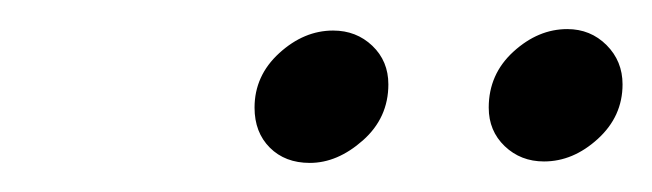

<svg xmlns="http://www.w3.org/2000/svg" viewBox="-20 -639 448 132"><path d="M209 -618Q225 -618 236 -607.5Q247 -597 247 -581Q247 -558 229.5 -542.5Q212 -527 193 -527Q176 -527 165.5 -537.5Q155 -548 155 -565Q155 -587 172 -602.5Q189 -618 209 -618ZM370 -619Q386 -619 397 -608Q408 -597 408 -581Q408 -559 391 -543.5Q374 -528 354 -528Q338 -528 327 -538.5Q316 -549 316 -565Q316 -588 333 -603.5Q350 -619 370 -619Z"/></svg>

Font: Linux Libertine O
Style: Italic
Weight: 400
Italic angle: -12°
Designer: Philipp H. Poll
Foundry: Philipp H. Poll
Version: Version 5.1.6